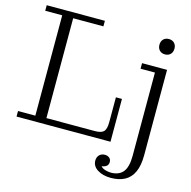

<svg xmlns="http://www.w3.org/2000/svg" viewBox="-124 -806 1132 1135"><g transform="rotate(15 441.5 -238.0)"><path d="M21 0V-34H127V-648H23V-682H379V-648H194V0ZM194 0V-37H596V0ZM490 -37Q530 -37 544.5 -52.5Q559 -68 559 -109V-262H596V-37ZM744 47V-463H656V-497H809V24ZM585 83Q601 83 612 92Q623 101 623 117Q623 136 608.5 145Q594 154 570 154L576 138Q580 157 599 166Q618 175 647 176L652 206Q604 206 571 185.5Q538 165 538 130Q538 110 550.5 96.5Q563 83 585 83ZM647 176Q696 175 720 144.5Q744 114 744 47L809 24Q809 89 790.5 129Q772 169 737 187.5Q702 206 652 206ZM773 -582Q752 -582 739.5 -595Q727 -608 727 -629Q727 -650 739.5 -663Q752 -676 773 -676Q794 -676 806.5 -663Q819 -650 819 -629Q819 -608 806.5 -595Q794 -582 773 -582Z"/></g></svg>

Font: Montagu Slab 144pt Light
Style: Regular
Weight: 300
Designer: Florian Karsten
Foundry: Florian Karsten
Version: Version 1.000